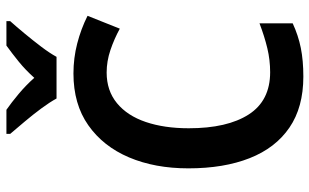

<svg xmlns="http://www.w3.org/2000/svg" viewBox="-208 -770 988 613"><g transform="rotate(-90 286.5 -464.0)"><path d="M361 -618Q303 -618 263 -585Q223 -552 203 -493Q183 -434 183 -356Q183 -233 227 -164.5Q271 -96 362 -96Q401 -96 438.5 -105Q476 -114 518 -130V-24Q479 -6 439 2Q399 10 348 10Q250 10 185 -34.5Q120 -79 87.5 -161.5Q55 -244 55 -357Q55 -464 90 -546.5Q125 -629 192.5 -676.5Q260 -724 358 -724Q407 -724 453.5 -712Q500 -700 542 -679L501 -576Q468 -594 432.5 -606Q397 -618 361 -618ZM278 -778Q266 -800 246 -827Q226 -854 204 -880Q182 -906 165 -926V-938H242Q265 -922 292.5 -899Q320 -876 344 -849Q369 -877 395.5 -898.5Q422 -920 447 -938H525V-926Q508 -907 486 -880.5Q464 -854 443.5 -827Q423 -800 411 -778Z"/></g></svg>

Font: Noto Sans Malayalam SemiCondensed SemiBold
Style: Regular
Weight: 600
Width: 4
Designer: Jelle Bosma - Monotype Design Team
Foundry: Monotype Imaging Inc.
Version: Version 2.104; ttfautohint (v1.8.4.7-5d5b)